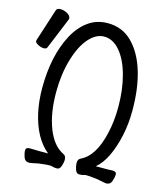

<svg xmlns="http://www.w3.org/2000/svg" viewBox="-160 -800 770 898"><g transform="rotate(15 225.0 -351.0)"><path d="M1 -705Q4 -717 21.5 -717Q39 -717 55.5 -707.5Q72 -698 72 -685Q72 -682 71 -680L9 -529Q6 -520 -7.5 -520Q-21 -520 -35.5 -528Q-50 -536 -50 -542.5Q-50 -549 -49 -550ZM438 15Q422 13 407.5 9.5Q393 6 378 5L369 4Q354 2 336 2Q333 2 325.5 4.5Q318 7 305 7Q292 7 286 -10.5Q280 -28 280 -42Q280 -60 293 -66Q360 -97 387 -216Q401 -275 401 -345Q401 -429 382 -498Q363 -567 329 -606.5Q295 -646 253 -646Q213 -646 178.5 -606.5Q144 -567 123 -495Q102 -423 102 -337Q102 -235 130.5 -162.5Q159 -90 210 -66Q223 -60 223 -42Q223 -28 217 -10.5Q211 7 198 7Q185 7 177.5 4.5Q170 2 167 2Q149 2 133 4L125 5Q110 6 95.5 9.5Q81 13 66 15Q45 15 38.5 -4Q32 -23 32 -37Q32 -51 52 -51Q67 -50 97 -50H140Q72 -105 46 -221Q34 -276 34 -339Q34 -494 90 -600Q117 -651 158 -681Q199 -711 253 -711Q324 -711 372 -662.5Q420 -614 444.5 -533Q469 -452 469 -347Q469 -279 456 -221Q443 -163 422 -119Q401 -75 371 -50H429L451 -51Q471 -51 471 -37Q471 -23 464.5 -4Q458 15 438 15Z"/></g></svg>

Font: Moon Stars Kai T HW
Style: Regular
Weight: 400
Designer: GuiWonder
Version: Version 1.101